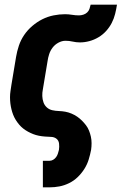

<svg xmlns="http://www.w3.org/2000/svg" viewBox="-20 -589 540 824"><path d="M164 215V101H193Q201 101 208.5 96.5Q216 92 221 85Q226 78 228.5 70Q231 62 233 54Q235 41 233.5 27.5Q232 14 222.5 6.5Q213 -1 199.5 -1.5Q186 -2 172.5 -3Q159 -4 146.5 -6.5Q134 -9 122.5 -13.5Q111 -18 100 -24Q89 -30 79.5 -37.5Q70 -45 62 -54.5Q54 -64 47.5 -74.5Q41 -85 36.5 -96.5Q32 -108 29 -120.5Q26 -133 24.5 -145.5Q23 -158 23 -171.5Q23 -185 25 -198Q27 -211 29 -225L49 -345Q53 -369 61 -393Q69 -417 83.5 -438.5Q98 -460 118.5 -477.5Q139 -495 162 -506.5Q185 -518 210 -523Q235 -528 259 -528Q274 -528 289 -525.5Q304 -523 319 -523Q328 -523 337.5 -526Q347 -529 354 -535.5Q361 -542 364 -551Q367 -560 369 -569H482Q479 -549 474 -529Q469 -509 459.5 -490.5Q450 -472 435.5 -456Q421 -440 402.5 -429Q384 -418 363.5 -412.5Q343 -407 323 -407Q307 -407 292 -410.5Q277 -414 261 -414Q246 -414 231 -406Q216 -398 206 -385Q196 -372 191 -356.5Q186 -341 184 -326L164 -206Q161 -191 161.5 -177Q162 -163 166.5 -150Q171 -137 181 -128Q191 -119 204.5 -116Q218 -113 232.5 -112.5Q247 -112 260.5 -109.5Q274 -107 287 -101.5Q300 -96 311 -88.5Q322 -81 331.5 -71.5Q341 -62 349 -51.5Q357 -41 362 -28.5Q367 -16 370 -2.5Q373 11 373 25.5Q373 40 371 54Q367 75 360.5 96Q354 117 342 136Q330 155 313.5 171Q297 187 276.5 197Q256 207 235 211Q214 215 193 215Z"/></svg>

Font: Iosevka Term Curly Heavy
Style: Italic
Weight: 900
Italic angle: -9°
Designer: Belleve Invis
Foundry: Belleve Invis
Version: Version 32.3.0